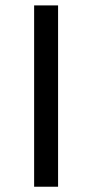

<svg xmlns="http://www.w3.org/2000/svg" viewBox="-20 -708 350 728"><path d="M200.2 0H109.4V-687.5H200.2Z"/></svg>

Font: Pretendard Std Black
Style: Regular
Weight: 900
Designer: Base glyphs from Inter by Rasmus Andersson; Hangeul glyphs from Noto Sans CJK(Source Han Sans) by Jang Soo-young and Kan
Foundry: Kil Hyung-jin
Version: Version 1.309